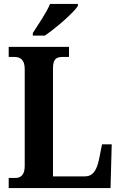

<svg xmlns="http://www.w3.org/2000/svg" viewBox="-20 -951 612 971"><path d="M146 -784V-771H207C264 -810 352 -886 374 -921V-931H233C215 -886 173 -827 146 -784ZM24 0H539L545 -221H496L481 -146C469 -88 449 -59 409 -59H248V-605C248 -650 262 -663 297 -663H329V-714H24V-663H53C82 -663 105 -650 105 -602V-110C105 -64 82 -51 58 -51H24Z"/></svg>

Font: Noto Serif Ethiopic Condensed
Style: Bold
Weight: 700
Width: 3
Designer: Monotype Design Team
Foundry: Monotype Imaging Inc.
Version: Version 2.102